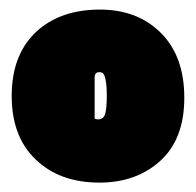

<svg xmlns="http://www.w3.org/2000/svg" viewBox="-20 -640 417 409"><path d="M181.6 -475.1V-387.7Q184.1 -385.7 189 -385.7Q200.2 -385.7 203.9 -397Q207.5 -408.2 207.5 -437.7Q207.5 -467.3 202.1 -479.5Q199.7 -486.3 191.9 -486.3Q181.6 -486.3 181.6 -475.1ZM63 -293.9Q4.9 -343.3 4.9 -435.5Q4.9 -527.8 62.5 -577.1Q112.8 -619.6 192.9 -619.6Q272.9 -619.6 322.8 -569.8Q372.6 -520 372.6 -431.9Q372.6 -343.8 321.5 -297.4Q270.5 -251 191.7 -251Q112.8 -251 63 -293.9Z"/></svg>

Font: Modak
Style: Regular
Weight: 400
Version: Version 1.036;PS Version 1.000;hotconv 1.0.79;makeotf.lib2.5